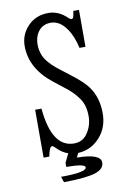

<svg xmlns="http://www.w3.org/2000/svg" viewBox="-97 -839 695 1018"><g transform="rotate(-10 250.0 -330.0)"><path d="M79.1 -286.1H113.3Q132.3 -74.2 252 -74.2Q297.9 -74.2 323.7 -111.3Q352.5 -152.3 352.5 -204.6Q352.5 -261.7 325.7 -300.3Q299.3 -337.9 258.8 -369.1L200.2 -415Q83 -506.3 83 -627.9Q83 -690.4 127 -735.4Q169.4 -779.3 237.3 -779.3Q292 -779.3 337.9 -734.4Q346.2 -726.1 354 -726.1Q365.2 -726.1 369.1 -767.1H399.9V-568.4H367.7Q353 -634.3 324.7 -673.8Q288.6 -726.1 240.7 -726.1Q200.2 -726.1 176.8 -698.7Q151.9 -669.4 151.9 -624Q151.9 -572.8 180.7 -535.2Q202.6 -505.9 243.2 -475.1L298.8 -432.1Q360.4 -385.3 385.7 -350.1Q428.7 -291 428.7 -206.1Q428.7 -128.4 380.9 -76.2Q333 -23.9 264.2 -21L252.9 2Q380.9 3.4 380.9 50.8Q380.9 85.9 332.5 101.6Q284.2 117.2 163.1 118.7L152.8 87.9Q290 87.9 290 61Q290 41.5 189 41V19L211.9 -28.3Q176.8 -40 147 -72.3Q140.1 -80.1 133.8 -80.1Q119.1 -80.1 109.9 -28.3H79.1Z"/></g></svg>

Font: BIZ UDMincho
Style: Regular
Weight: 400
Monospace: yes
Designer: TypeBank Co., Ltd.
Foundry: Morisawa Inc.
Version: Version 1.06